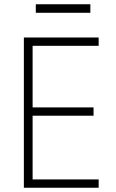

<svg xmlns="http://www.w3.org/2000/svg" viewBox="-20 -881 544 901"><path d="M92 0V-705H443V-666H133V-377H419V-338H133V-39H443V0ZM148 -821V-861H404V-821Z"/></svg>

Font: Nunito Sans 10pt Condensed ExtraLight
Style: Regular
Weight: 250
Width: 3
Designer: Vernon Adams
Foundry: Vernon Adams
Version: Version 3.101;gftools[0.9.27]